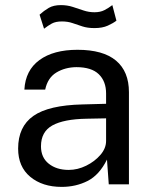

<svg xmlns="http://www.w3.org/2000/svg" viewBox="-20 -722 593 752"><path d="M221.5 10Q146 10 98.5 -29.5Q51 -69 51 -140Q51 -226 110.8 -268Q170.5 -310 303.5 -313L395.5 -315.5V-356Q395.5 -403.5 367 -431.2Q338.5 -459 279 -459Q234.5 -458.5 200.5 -437.8Q166.5 -417 157 -371H75.5Q79.5 -446.5 134.5 -486.8Q189.5 -527 283.5 -527Q384 -527 434.5 -484.5Q485 -442 485 -361V0H406L399 -97Q369 -36.5 323 -13.2Q277 10 221.5 10ZM249 -56.5Q284 -56.5 317.5 -73Q351 -89.5 373.2 -115.2Q395.5 -141 395.5 -170V-258.5L319 -257Q230 -255.5 185.2 -230.8Q140.5 -206 140.5 -149Q140.5 -105 171 -80.8Q201.5 -56.5 249 -56.5ZM436 -641Q423 -631 402 -621.5Q381 -612 350 -612Q323 -612 303 -618.5Q283 -625 264.2 -631.5Q245.5 -638 222.5 -638Q198 -638 183 -629.8Q168 -621.5 152.5 -609.5L135 -664.5Q152 -680 170.8 -691Q189.5 -702 218.5 -702Q243 -702 264.8 -695Q286.5 -688 307.2 -681Q328 -674 350 -674Q372.5 -674 388.8 -682.2Q405 -690.5 420 -702Z"/></svg>

Font: Public Sans
Style: Regular
Weight: 400
Designer: The Public Sans project authors (U.S. Web Design System). Libre Franklin designed by Pablo Impallari and Rodrigo Fuenzal
Version: Version 1.008; ttfautohint (v1.8.1) -l 8 -r 50 -G 200 -x 14 